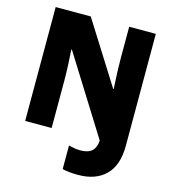

<svg xmlns="http://www.w3.org/2000/svg" viewBox="-134 -822 1037 1163"><g transform="rotate(15 384.5 -240.5)"><path d="M464 233Q433 233 408.5 230.5Q384 228 365 223V75Q381 79 399 82.5Q417 86 438 86Q488 86 511.5 63.5Q535 41 537 -2L232 -490H228Q231 -450 233.5 -395.5Q236 -341 236 -295V0H70V-714H290L535 -325H538Q537 -350 535 -384.5Q533 -419 532 -454.5Q531 -490 531 -519V-714H698V-12Q698 110 636 171.5Q574 233 464 233Z"/></g></svg>

Font: Noto Sans SemiCondensed Black
Style: Regular
Weight: 900
Width: 4
Designer: Monotype Design Team
Foundry: Monotype Imaging Inc.
Version: Version 2.013; ttfautohint (v1.8.4.7-5d5b)